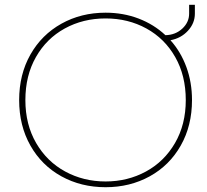

<svg xmlns="http://www.w3.org/2000/svg" viewBox="-20 -767 864 802"><path d="M60 -349Q60 -456 107 -539Q154 -622 236.5 -668Q319 -714 421 -714Q495 -714 559 -689.5Q623 -665 671 -620Q713 -621 741.5 -647.5Q770 -674 770 -710V-747H794V-710Q794 -670 765 -638.5Q736 -607 692 -599Q735 -551 758.5 -487Q782 -423 782 -349Q782 -242 735 -159Q688 -76 605.5 -30.5Q523 15 421 15Q319 15 236.5 -30.5Q154 -76 107 -159Q60 -242 60 -349ZM756 -349Q756 -451 712 -528.5Q668 -606 591.5 -648Q515 -690 421 -690Q327 -690 250.5 -648Q174 -606 130 -528.5Q86 -451 86 -349Q86 -247 131 -169.5Q176 -92 252.5 -50.5Q329 -9 421 -9Q513 -9 589.5 -50.5Q666 -92 711 -169.5Q756 -247 756 -349Z"/></svg>

Font: Prompt Thin
Style: Regular
Weight: 250
Designer: Katatrad Team
Foundry: CadsonDemak
Version: Version 1.001